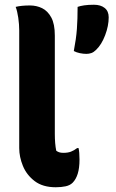

<svg xmlns="http://www.w3.org/2000/svg" viewBox="-20 -779 490 809"><path d="M61 -651Q61 -676 57 -704Q53 -732 46 -750Q70 -756 106 -756Q134 -756 157.5 -744.5Q181 -733 196 -705.5Q211 -678 211 -629V-215Q211 -173 217 -144Q222 -140 229 -137.5Q236 -135 247 -135Q266 -135 279 -140Q292 -145 305 -155H311Q315 -138 315 -107Q315 -71 307.5 -47Q300 -23 286 -9Q275 2 256.5 6Q238 10 215 10Q160 10 126 -16Q92 -42 76.5 -80Q61 -118 61 -155ZM344 -552Q331 -552 316.5 -555Q302 -558 291 -564Q301 -616 304 -657Q307 -698 307 -750Q318 -754 335 -756.5Q352 -759 376 -759Q404 -759 421 -745.5Q438 -732 438 -706Q438 -670 423 -630.5Q408 -591 385 -569Q375 -559 365 -555.5Q355 -552 344 -552Z"/></svg>

Font: Recursive Sn Csl St XBd
Style: Regular
Weight: 800
Version: Version 1.085;hotconv 1.1.0;makeotfexe 2.6.0; ttfautohint (v